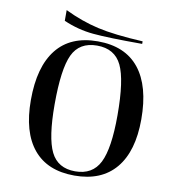

<svg xmlns="http://www.w3.org/2000/svg" viewBox="-98 -1005 1026 1113"><g transform="rotate(10 415.0 -448.5)"><path d="M414 -770Q254 -770 172 -667Q90 -564 90 -368Q90 -179 172.5 -79.5Q255 20 414 20Q573 20 656.5 -80Q740 -180 740 -368Q740 -564 657.5 -667Q575 -770 414 -770ZM600 -367Q600 -172 558 -88.5Q516 -5 414 -5Q312 -5 271 -88Q230 -171 230 -367Q230 -575 270 -660Q310 -745 414 -745Q518 -745 559 -660Q600 -575 600 -367ZM204 -917V-854Q288 -817 379 -808.5Q470 -800 669 -800V-815Q500 -824 401.5 -846.5Q303 -869 204 -917Z"/></g></svg>

Font: Solide Mirage
Style: Etroit
Weight: 400
Designer: Jérémy Landes
Foundry: Velvetyne Type Foundry
Version: Version 1.1